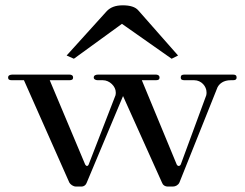

<svg xmlns="http://www.w3.org/2000/svg" viewBox="-20 -679 902 708"><path d="M260.4 8.9H280.2C290.1 8.9 297 3 300 -5.9L433.7 -324.8L577.2 -5.9C580.2 3 588.1 8.9 599 8.9H617.8C627.7 8.9 637.6 3 641.6 -5.9L782.2 -357.4C789.1 -370.3 804 -383.2 830.7 -383.2H838.6C848.5 -383.2 852.5 -386.1 852.5 -393.1C852.5 -401 848.5 -404 838.6 -404H660.4C650.5 -404 646.5 -401 646.5 -393.1C646.5 -386.1 650.5 -383.2 660.4 -383.2H696C722.8 -383.2 741.6 -360.4 741.6 -338.6C741.6 -334.7 741.6 -331.7 740.6 -327.7L646.5 -72.3C642.6 -65.3 635.6 -65.3 631.7 -72.3L503 -383.2H554.5C564.4 -383.2 568.3 -386.1 568.3 -393.1C568.3 -401 561.4 -404 554.5 -404H342.6C332.7 -404 325.7 -401 325.7 -393.1C325.7 -386.1 333.7 -383.2 340.6 -383.2H359.4C384.2 -383.2 406.9 -360.4 406.9 -338.6C406.9 -334.7 406.9 -331.7 405.9 -327.7L306.9 -72.3C304 -65.3 298 -65.3 294.1 -72.3L163.4 -383.2H235.6C245.5 -383.2 249.5 -386.1 249.5 -393.1C249.5 -401 243.6 -404 235.6 -404H26.7C16.8 -404 9.9 -401 9.9 -393.1C9.9 -386.1 13.9 -383.2 23.8 -383.2H68.3L235.6 -5.9C239.6 1 249.5 8.9 260.4 8.9ZM252.5 -462.4 429.7 -591.1 612.9 -462.4 636.6 -474.3 490.1 -640.6C479.2 -653.5 459.4 -659.4 432.7 -659.4C405 -659.4 387.1 -651.5 374.3 -638.6L225.7 -474.3Z"/></svg>

Font: Biblismive
Style: Regular
Weight: 400
Designer: Susan Drake
Foundry: Susan Drake
Version: Version 1.0; ttfautohint (v1.8.4.7-5d5b)